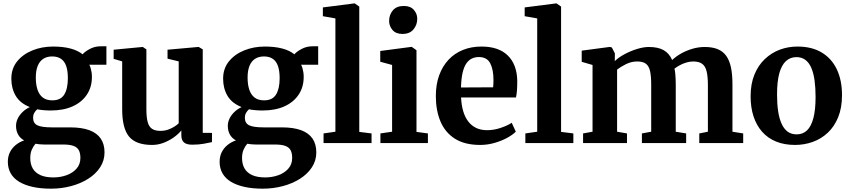

<svg xmlns="http://www.w3.org/2000/svg" viewBox="-20 -839 4986 1126"><path d="M279 267.5Q218.5 267.5 171.5 257Q124.5 246.5 92 226.8Q59.5 207 42.8 177.5Q26 148 26 110Q26 78 38.5 53.2Q51 28.5 72.8 11Q94.5 -6.5 121.5 -15.5Q97 -29.5 85.5 -51.2Q74 -73 74 -101Q74 -123 84.2 -144Q94.5 -165 112.8 -182.5Q131 -200 155 -211Q98 -233.5 72.2 -277Q46.5 -320.5 46.5 -377.5Q46.5 -437 80.5 -479Q114.5 -521 170.2 -543.5Q226 -566 291 -566Q350 -566 393.2 -554.5Q436.5 -543 464.5 -520.5Q476 -535 505.5 -551.2Q535 -567.5 570.5 -567.5H604V-459.5H503.5Q508.5 -450.5 511.8 -439.2Q515 -428 517 -415.5Q519 -403 519 -389.5Q519.5 -329.5 490 -284.8Q460.5 -240 406.5 -215.5Q352.5 -191 277.5 -191Q256 -191 235.8 -192.8Q215.5 -194.5 198 -198Q187 -188 180.5 -176Q174 -164 174 -149Q174 -116.5 199 -104.2Q224 -92 284 -92H392Q459 -92 503.8 -75.5Q548.5 -59 570.8 -26.2Q593 6.5 593 54.5Q593 103 567.2 142.2Q541.5 181.5 497.2 209.5Q453 237.5 396.5 252.5Q340 267.5 279 267.5ZM293.5 201.5Q333.5 201.5 369.5 188.8Q405.5 176 428.5 150.5Q451.5 125 451.5 87Q451.5 60 442.5 42.5Q433.5 25 411.5 16.8Q389.5 8.5 350 8.5H238Q224.5 8.5 211.8 7.2Q199 6 188 4Q175 19 166.2 39.5Q157.5 60 157.5 88Q157.5 123.5 172 148.8Q186.5 174 216.5 187.8Q246.5 201.5 293.5 201.5ZM287 -250.5Q336 -250.5 357 -284.8Q378 -319 378 -380.5Q378 -424 368 -452.2Q358 -480.5 337.5 -494.2Q317 -508 286 -508Q256 -508 234.5 -494.5Q213 -481 201.5 -453.5Q190 -426 190 -383.5Q190 -343 200 -313Q210 -283 231.2 -266.8Q252.5 -250.5 287 -250.5Z M1107 9.5Q1074 9.5 1058.8 -3.8Q1043.5 -17 1043.5 -45.5V-74Q1027 -53.5 1000 -34Q973 -14.5 940 -1.8Q907 11 872 11Q777.5 11 737 -37.8Q696.5 -86.5 696.5 -198.5V-479L646.5 -494V-547.5L815.5 -563.5H817.5L838.5 -549.5V-199Q838.5 -152 845.8 -124.2Q853 -96.5 871 -84Q889 -71.5 920 -71.5Q946 -71.5 966.5 -79Q987 -86.5 1002.8 -96.5Q1018.5 -106.5 1028 -116V-479L962.5 -495V-547.5L1141.5 -563.5H1145.5L1169 -549.5V-60L1223.5 -59.5L1223 -5.5Q1205 -1.5 1175.2 4Q1145.5 9.5 1107 9.5Z M1521 267.5Q1460.5 267.5 1413.5 257Q1366.5 246.5 1334 226.8Q1301.5 207 1284.8 177.5Q1268 148 1268 110Q1268 78 1280.5 53.2Q1293 28.5 1314.8 11Q1336.5 -6.5 1363.5 -15.5Q1339 -29.5 1327.5 -51.2Q1316 -73 1316 -101Q1316 -123 1326.2 -144Q1336.5 -165 1354.8 -182.5Q1373 -200 1397 -211Q1340 -233.5 1314.2 -277Q1288.5 -320.5 1288.5 -377.5Q1288.5 -437 1322.5 -479Q1356.5 -521 1412.2 -543.5Q1468 -566 1533 -566Q1592 -566 1635.2 -554.5Q1678.5 -543 1706.5 -520.5Q1718 -535 1747.5 -551.2Q1777 -567.5 1812.5 -567.5H1846V-459.5H1745.5Q1750.5 -450.5 1753.8 -439.2Q1757 -428 1759 -415.5Q1761 -403 1761 -389.5Q1761.5 -329.5 1732 -284.8Q1702.5 -240 1648.5 -215.5Q1594.5 -191 1519.5 -191Q1498 -191 1477.8 -192.8Q1457.5 -194.5 1440 -198Q1429 -188 1422.5 -176Q1416 -164 1416 -149Q1416 -116.5 1441 -104.2Q1466 -92 1526 -92H1634Q1701 -92 1745.8 -75.5Q1790.5 -59 1812.8 -26.2Q1835 6.5 1835 54.5Q1835 103 1809.2 142.2Q1783.5 181.5 1739.2 209.5Q1695 237.5 1638.5 252.5Q1582 267.5 1521 267.5ZM1535.5 201.5Q1575.5 201.5 1611.5 188.8Q1647.5 176 1670.5 150.5Q1693.5 125 1693.5 87Q1693.5 60 1684.5 42.5Q1675.5 25 1653.5 16.8Q1631.5 8.5 1592 8.5H1480Q1466.5 8.5 1453.8 7.2Q1441 6 1430 4Q1417 19 1408.2 39.5Q1399.5 60 1399.5 88Q1399.5 123.5 1414 148.8Q1428.5 174 1458.5 187.8Q1488.5 201.5 1535.5 201.5ZM1529 -250.5Q1578 -250.5 1599 -284.8Q1620 -319 1620 -380.5Q1620 -424 1610 -452.2Q1600 -480.5 1579.5 -494.2Q1559 -508 1528 -508Q1498 -508 1476.5 -494.5Q1455 -481 1443.5 -453.5Q1432 -426 1432 -383.5Q1432 -343 1442 -313Q1452 -283 1473.2 -266.8Q1494.5 -250.5 1529 -250.5Z M1947 -66.5V-731L1873.5 -744V-795.5L2057.5 -819H2060.5L2087 -800.5V-65.5L2159 -56.5V0H1877.5V-56.5Z M2211 0V-56.5L2279.5 -66.5V-458L2210 -477V-540L2392 -564H2395L2422.5 -544.5V-65.5L2489.5 -56.5V0ZM2339.5 -640Q2301.5 -640 2281.8 -663.2Q2262 -686.5 2262 -716Q2262 -752 2283.8 -778Q2305.5 -804 2348 -804H2349Q2387 -804 2407 -781.2Q2427 -758.5 2427 -729Q2427 -693.5 2405 -666.8Q2383 -640 2340.5 -640Z M2796 11Q2705.5 11 2648 -25.5Q2590.5 -62 2563.2 -126.8Q2536 -191.5 2536 -275.5Q2536 -343.5 2555.5 -397.2Q2575 -451 2610.5 -488.8Q2646 -526.5 2695 -546.2Q2744 -566 2803.5 -566Q2904.5 -566 2958 -513.5Q3011.5 -461 3013.5 -366Q3013.5 -333 3011.8 -309.2Q3010 -285.5 3006 -267.5H2684Q2686 -222.5 2696.5 -187Q2707 -151.5 2726.2 -126.5Q2745.5 -101.5 2773 -88.5Q2800.5 -75.5 2837 -75.5Q2877 -75.5 2917.8 -89.5Q2958.5 -103.5 2981 -119L3005 -67Q2989 -50 2956.8 -32Q2924.5 -14 2882.5 -1.5Q2840.5 11 2796 11ZM2683.5 -326 2872 -327Q2873 -337 2873.5 -348.5Q2874 -360 2874 -370.5Q2874 -431 2855 -467.8Q2836 -504.5 2788 -504.5Q2766.5 -504.5 2748 -496Q2729.5 -487.5 2715.5 -467.8Q2701.5 -448 2693.2 -413.2Q2685 -378.5 2683.5 -326Z M3130.5 -66.5V-731L3057 -744V-795.5L3241 -819H3244L3270.5 -800.5V-65.5L3342.5 -56.5V0H3061V-56.5Z M3399.5 0V-56.5L3455 -66.5V-458L3391.5 -476.5V-542L3557.5 -564L3568.5 -560L3586 -526L3585.5 -480.5Q3607.5 -502.5 3642.8 -521.2Q3678 -540 3716.2 -551.8Q3754.5 -563.5 3785 -563.5Q3839.5 -563.5 3872.2 -544.8Q3905 -526 3922 -487Q3942.5 -507 3973.2 -524.5Q4004 -542 4040.2 -552.8Q4076.5 -563.5 4113 -563.5Q4157.5 -563.5 4188.8 -550.8Q4220 -538 4239 -511.5Q4258 -485 4266.8 -443.5Q4275.5 -402 4275.5 -343.5V-66.5L4338.5 -56.5V0H4081V-56.5L4131.5 -66.5V-340Q4131.5 -389 4124.2 -419.8Q4117 -450.5 4098.2 -464.5Q4079.5 -478.5 4045 -478.5Q4025 -478.5 4004.5 -472.2Q3984 -466 3966.2 -456.2Q3948.5 -446.5 3935.5 -436.5Q3938.5 -423.5 3940 -408.8Q3941.5 -394 3942.2 -377.8Q3943 -361.5 3943 -344V-66.5L4004 -56.5V0H3744.5V-56.5L3799 -66.5V-342.5Q3799 -391.5 3792.5 -421.2Q3786 -451 3768.5 -464.8Q3751 -478.5 3716.5 -478.5Q3683 -478.5 3651.5 -463Q3620 -447.5 3599 -431V-66.5L3657 -56.5V0Z M4382 -274Q4382 -347 4404.5 -401.8Q4427 -456.5 4465.8 -493Q4504.5 -529.5 4553.5 -547.8Q4602.5 -566 4656.5 -566Q4741 -566 4799.2 -531Q4857.5 -496 4887.8 -432Q4918 -368 4918 -281Q4918 -206.5 4895.5 -151.5Q4873 -96.5 4834.5 -60.5Q4796 -24.5 4746.5 -6.8Q4697 11 4643 11Q4580 11 4531.5 -8.8Q4483 -28.5 4449.8 -66Q4416.5 -103.5 4399.2 -156.2Q4382 -209 4382 -274ZM4652 -51Q4688.5 -51 4713 -74.5Q4737.5 -98 4750.2 -146.5Q4763 -195 4763 -270Q4763 -324.5 4757 -367.8Q4751 -411 4737.8 -441.5Q4724.5 -472 4703 -488Q4681.5 -504 4650.5 -504Q4614.5 -504 4589 -480.5Q4563.5 -457 4550.2 -408.8Q4537 -360.5 4537 -285Q4537 -230 4543.5 -186.8Q4550 -143.5 4563.8 -113.2Q4577.5 -83 4599.2 -67Q4621 -51 4652 -51Z"/></svg>

Font: Merriweather 28pt
Style: Bold
Weight: 700
Version: Version 2.100